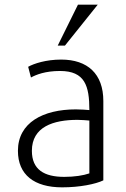

<svg xmlns="http://www.w3.org/2000/svg" viewBox="-20 -795 543 825"><path d="M57 -147C57 -44 127 10 247 10C323 10 391 -4 424 -20V-361C424 -478 356 -539 243 -539C178 -539 126 -522 101 -508L113 -462C135 -474 174 -490 238 -490C345 -490 364 -426 364 -322C351 -323 329 -325 306 -325C165 -325 57 -268 57 -147ZM117 -147C117 -250 209 -280 313 -280C333 -280 349 -278 364 -277V-50C338 -41 300 -35 256 -35C170 -35 117 -66 117 -147ZM228 -599H259L400 -775H315Z"/></svg>

Font: Repo Light
Style: Regular
Weight: 300
Designer: Stefan Peev
Foundry: Context Ltd
Version: Version 001.502